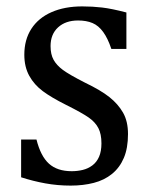

<svg xmlns="http://www.w3.org/2000/svg" viewBox="-20 -572 470 600"><path d="M375 -419H328Q317 -452 302.5 -472Q288 -492 269 -500Q250 -508 224 -508Q185 -508 161.5 -486.5Q138 -465 138 -428Q138 -402 147.5 -385Q157 -368 176.5 -353.5Q196 -339 245 -314Q295 -290 322 -268.5Q349 -247 364.5 -220Q380 -193 380 -153Q380 -109 367 -78.5Q354 -48 330 -28.5Q306 -9 273 -0.5Q240 8 201 8Q160 8 121.5 1Q83 -6 46 -18V-136H94Q107 -84 133 -60.5Q159 -37 204 -37Q222 -37 238.5 -41Q255 -45 268.5 -55Q282 -65 289.5 -82Q297 -99 297 -124Q297 -153 287.5 -171.5Q278 -190 257.5 -204.5Q237 -219 185 -245Q141 -267 114 -287Q87 -307 71.5 -335Q56 -363 56 -401Q56 -448 78 -482Q100 -516 141 -534Q182 -552 237 -552Q269 -552 299 -548.5Q329 -545 375 -533Z"/></svg>

Font: Myanglish
Style: Regular
Weight: 400
Designer: KyawKyaw ( MaYenGone)
Foundry: TattooFont3D
Version: Version 1.003 December 13, 2014